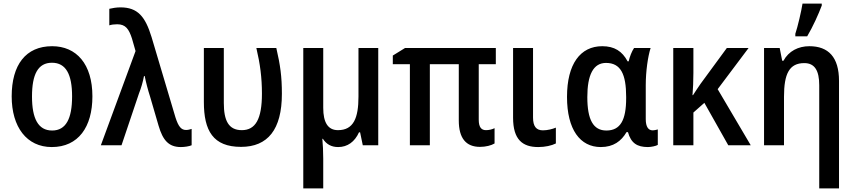

<svg xmlns="http://www.w3.org/2000/svg" viewBox="-20 -808 4756 1068"><path d="M494 -272C494 -452 405 -551 270 -551C123 -551 45 -447 45 -272C45 -101 129 10 268 10C416 10 494 -102 494 -272ZM158 -271C158 -394 191 -459 269 -459C347 -459 381 -394 381 -272C381 -148 347 -82 270 -82C192 -82 158 -149 158 -271Z M541 0H656L753 -288C765 -318 775 -353 781 -385H785C791 -353 803 -307 815 -270L862 -109C886 -27 919 10 986 10C1007 10 1032 6 1046 0V-91C1037 -88 1026 -85 1015 -85C989 -85 973 -102 956 -155L823 -602C788 -716 746 -767 650 -767C628 -767 604 -763 588 -759V-667C600 -671 615 -673 632 -673C679 -673 697 -646 714 -594L734 -524Z M1321 9C1469 9 1548 -87 1548 -286C1548 -383 1539 -446 1517 -541H1406C1427 -452 1437 -376 1437 -287C1437 -145 1401 -84 1325 -84C1251 -84 1225 -138 1225 -235V-541H1114V-241C1114 -81 1165 9 1321 9Z M2084 -541H1974V-271C1974 -152 1947 -84 1860 -84C1804 -84 1778 -127 1778 -208V-541H1667V240H1778V75C1778 36 1776 -7 1773 -36H1776C1795 -6 1823 10 1861 10C1913 10 1953 -19 1977 -72H1983L1998 0H2084Z M2683 -84C2658 -84 2643 -100 2643 -142V-451H2738V-541H2233L2165 -499V-451H2260V0H2371V-451H2532V-138C2532 -38 2573 9 2650 9C2682 9 2713 1 2731 -10V-95C2717 -88 2700 -84 2683 -84Z M2945 -541H2834V-153C2834 -31 2887 10 2974 10C3012 10 3048 2 3072 -10V-98C3053 -90 3025 -83 3000 -83C2963 -83 2945 -105 2945 -154Z M3322 10C3392 10 3436 -23 3465 -73H3473C3490 -12 3524 10 3584 10C3602 10 3630 4 3639 -2V-88C3632 -86 3620 -83 3610 -83C3587 -83 3572 -102 3572 -145V-334C3572 -412 3584 -494 3599 -541H3507C3494 -522 3483 -493 3477 -467H3471C3441 -523 3398 -551 3330 -551C3208 -551 3134 -452 3134 -269C3134 -87 3207 10 3322 10ZM3353 -82C3280 -82 3247 -142 3247 -268C3247 -391 3280 -458 3351 -458C3433 -458 3463 -395 3463 -269V-262C3463 -140 3431 -82 3353 -82Z M4144 -541H4023L3877 -342C3864 -323 3849 -301 3835 -279H3832C3835 -313 3837 -357 3837 -402V-541H3725V0H3837V-182L3898 -236L4031 0H4156L3972 -312Z M4404 -606H4470C4502 -660 4533 -729 4551 -777V-788H4444C4438 -748 4417 -658 4404 -620ZM4482 -551C4421 -551 4367 -524 4338 -470H4331L4317 -541H4230V0H4341V-270C4341 -397 4370 -457 4454 -457C4512 -457 4537 -415 4537 -334V240H4647V-358C4647 -490 4588 -551 4482 -551Z"/></svg>

Font: Noto Sans UI SemiCondensed Medium
Style: Regular
Weight: 500
Width: 4
Designer: Monotype Design Team
Foundry: Monotype Imaging Inc.
Version: Version 1.901